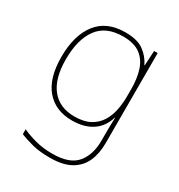

<svg xmlns="http://www.w3.org/2000/svg" viewBox="-183 -659 949 1020"><g transform="rotate(30 291.5 -149.0)"><path d="M290 -538Q363 -538 402.5 -509.5Q442 -481 463 -437H465L470 -528H492V25Q492 88 470.5 136.5Q449 185 401 212.5Q353 240 273 240Q212 240 167.5 229Q123 218 87 203V173Q123 190 170 202.5Q217 215 273 215Q379 215 422.5 163Q466 111 466 25V-17Q466 -46 466.5 -67Q467 -88 468 -117H466Q448 -55 399 -22.5Q350 10 276 10Q174 10 116.5 -57.5Q59 -125 59 -256Q59 -387 117 -462.5Q175 -538 290 -538ZM290 -513Q185 -513 135.5 -445Q86 -377 86 -256Q86 -138 135.5 -76.5Q185 -15 276 -15Q335 -15 372 -35.5Q409 -56 429.5 -89.5Q450 -123 458 -164Q466 -205 466 -246V-294Q466 -357 450 -406.5Q434 -456 396 -484.5Q358 -513 290 -513Z"/></g></svg>

Font: Noto Sans Syriac Western Thin
Style: Regular
Weight: 100
Designer: Patrick Giasson and the Monotype Design Team
Foundry: Monotype Imaging Inc.
Version: Version 3.000; ttfautohint (v1.8.4.7-5d5b)